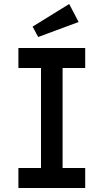

<svg xmlns="http://www.w3.org/2000/svg" viewBox="-20 -940 518 960"><path d="M72 0V-100H185V-600H72V-700H406V-600H293V-100H406V0ZM171 -755 143 -807 326 -920 373 -830Z"/></svg>

Font: Readex Pro
Style: Regular
Weight: 400
Designer: Bonnie Shaver-Troup, Thomas Jockin
Foundry: Lexend
Version: Version 1.204; ttfautohint (v1.8.4.7-5d5b)